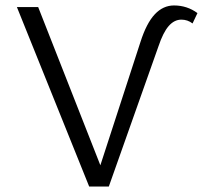

<svg xmlns="http://www.w3.org/2000/svg" viewBox="-20 -684 744 704"><path d="M704 -636 686 -598Q668 -612 645 -612Q619 -612 598.5 -588.5Q578 -565 561 -514L379 0H307L42 -658H120L348 -78L495 -530Q517 -599 547.5 -631.5Q578 -664 618 -664Q666 -664 704 -636Z"/></svg>

Font: Ysabeau SC
Style: Regular
Weight: 400
Designer: Christian Thalmann (Catharsis Fonts)
Version: Version 0.003